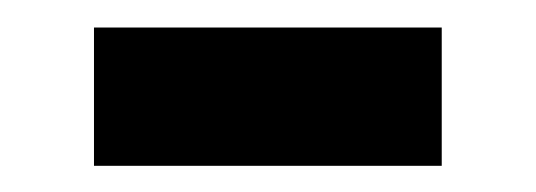

<svg xmlns="http://www.w3.org/2000/svg" viewBox="-20 -374 399 143"><path d="M50 -353.5H309V-250.5H50Z"/></svg>

Font: LatoHex
Style: Bold
Weight: 700
Designer: Lukasz Dziedzic
Foundry: tyPoland Lukasz Dziedzic
Version: Version 1.104; Western+Polish opensource